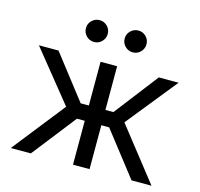

<svg xmlns="http://www.w3.org/2000/svg" viewBox="-108 -868 1026 984"><g transform="rotate(15 405.0 -375.5)"><path d="M31.7 0 251 -277.8 34.7 -545.9H138.7L318.4 -314H361.8V-545.9H449.7V-314H492.2L670.9 -545.9H775.9L560.1 -277.8L778.3 0H672.4L491.2 -232.9H449.7V0H361.8V-232.9H320.3L138.2 0ZM508.3 -635.3Q484.4 -635.3 467.3 -652.3Q450.2 -669.4 450.2 -693.4Q450.2 -717.3 467.3 -734.1Q484.4 -751 508.3 -751Q532.2 -751 549.1 -734.1Q565.9 -717.3 565.9 -693.4Q565.9 -669.4 549.1 -652.3Q532.2 -635.3 508.3 -635.3ZM302.7 -635.3Q278.8 -635.3 261.7 -652.3Q244.6 -669.4 244.6 -693.4Q244.6 -717.3 261.7 -734.1Q278.8 -751 302.7 -751Q326.7 -751 343.5 -734.1Q360.4 -717.3 360.4 -693.4Q360.4 -669.4 343.5 -652.3Q326.7 -635.3 302.7 -635.3Z"/></g></svg>

Font: Inter Variable LoSnoCo
Style: Regular
Weight: 400
Designer: Rasmus Andersson
Foundry: rsms
Version: Version 4.000;git-a52131595; featfreeze: case,dlig,ss01,ss02